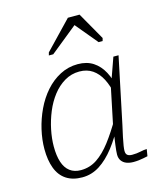

<svg xmlns="http://www.w3.org/2000/svg" viewBox="-118 -872 816 969"><g transform="rotate(-15 290.5 -387.5)"><path d="M478 -377 458 -347Q448 -399 429.5 -434.5Q411 -470 382.5 -489.5Q354 -509 314 -509Q272 -509 236.5 -488Q201 -467 174 -432Q147 -397 129 -353.5Q111 -310 101.5 -264Q92 -218 92 -176Q92 -128 103 -94.5Q114 -61 137 -43.5Q160 -26 194 -26Q241 -26 279 -51.5Q317 -77 352.5 -123.5Q388 -170 425 -234L432 -203Q400 -140 362.5 -91.5Q325 -43 283 -16Q241 11 192 11Q142 11 108.5 -11Q75 -33 59 -75.5Q43 -118 43 -176Q43 -225 55 -277Q67 -329 90 -377.5Q113 -426 146.5 -464Q180 -502 223 -524.5Q266 -547 316 -547Q363 -547 396 -525.5Q429 -504 449.5 -465.5Q470 -427 478 -377ZM527 -537 455 -193Q447 -158 441.5 -132Q436 -106 433.5 -89Q431 -72 431 -63Q431 -47 439.5 -40.5Q448 -34 464 -34Q488 -34 508 -38.5Q528 -43 542 -43L536 -7Q526 -5 514 -2.5Q502 0 488.5 1.5Q475 3 461 3Q441 3 425 -3Q409 -9 399.5 -22Q390 -35 390 -55Q390 -70 394.5 -104Q399 -138 404 -173V-180L450 -401L455 -410L500 -537ZM390 -786H329L191 -642L187 -627H210L372 -758H338L447 -627H468L472 -642Z"/></g></svg>

Font: Roboto Serif 20pt Thin
Style: Italic
Weight: 250
Italic angle: -10°
Version: Version 1.007